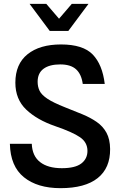

<svg xmlns="http://www.w3.org/2000/svg" viewBox="-20 -970 616 1000"><path d="M295 10Q175 10 104.5 -47Q34 -104 31.5 -221H145.5Q148 -157.5 188.8 -125.8Q229.5 -94 302 -94Q371.5 -94 403.5 -118.5Q435.5 -143 435.5 -184Q435.5 -228.5 396.8 -255.2Q358 -282 267.5 -313Q173 -345.5 116.5 -399.2Q60 -453 60 -539.5Q60 -636.5 123.5 -687.5Q187 -738.5 297.5 -738.5Q412.5 -738.5 463 -686Q513.5 -633.5 525.5 -533H411Q404 -584 376 -609.2Q348 -634.5 293.5 -634.5Q237.5 -634.5 206.8 -611.8Q176 -589 176 -544Q176 -518.5 186 -497.5Q196 -476.5 226.5 -456Q257 -435.5 319 -411Q367 -392 409 -374.8Q451 -357.5 483.5 -335Q516 -312.5 534.5 -278.8Q553 -245 553.5 -194Q554.5 -95 488.8 -42.5Q423 10 295 10ZM239 -809 134 -950H221L287.5 -872.5L354 -950H441L336 -809Z"/></svg>

Font: Spline Sans Medium
Style: Regular
Weight: 500
Designer: Eben Sorkin, Mirko Velimirovic
Foundry: Sorkin Type
Version: Version 1.000; ttfautohint (v1.8.3)